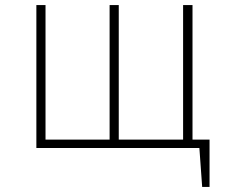

<svg xmlns="http://www.w3.org/2000/svg" viewBox="-20 -582 900 755"><path d="M737 -33V-562H700V-33H447V-562H411V-33H159V-562H123V0H764L775 153H804V-33Z"/></svg>

Font: Glow Sans SC Normal ExtraLight
Style: Regular
Weight: 200
Designer: Ryoko NISHIZUKA (kana, bopomofo & ideographs); Paul D. Hunt (Latin, Greek & Cyrillic); Sandoll Communications, Soo-young
Version: Version 0.93